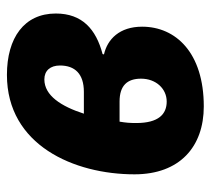

<svg xmlns="http://www.w3.org/2000/svg" viewBox="-47 -551 608 554"><g transform="rotate(-90 257.0 -274.0)"><path d="M227 10C382 10 457 -71 457 -168C457 -233 421 -268 377 -278L378 -282C450 -301 495 -341 495 -417C495 -508 425 -558 318 -558C115 -558 31 -364 31 -190C31 -59 111 10 227 10ZM206 -336C227 -401 258 -450 305 -450C330 -450 345 -433 345 -405C345 -362 321 -336 269 -336ZM241 -97C205 -97 179 -120 179 -185C179 -204 180 -215 183 -233H241C287 -233 307 -211 307 -171C307 -128 278 -97 241 -97Z"/></g></svg>

Font: Noto Sans Display SemiCondensed Extra
Style: Italic
Weight: 800
Width: 4
Italic angle: -12°
Designer: Monotype Design Team
Foundry: Monotype Imaging Inc.
Version: Version 1.900